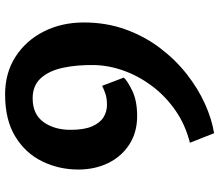

<svg xmlns="http://www.w3.org/2000/svg" viewBox="-72 -760 840 735"><g transform="rotate(90 347.5 -392.0)"><path d="M65.5 -293.5Q65.5 -379 91.8 -452Q118 -525 162.5 -584Q207 -643 262.5 -686.8Q318 -730.5 376.8 -757Q435.5 -783.5 489.5 -792L526 -699.5Q456.5 -682 401.8 -643.8Q347 -605.5 308.8 -554.5Q270.5 -503.5 250 -446Q229.5 -388.5 228.5 -332.5Q227.5 -266.5 239 -213.2Q250.5 -160 278.8 -128.8Q307 -97.5 356 -97.5Q416.5 -97.5 446.5 -138.8Q476.5 -180 476.5 -242.5Q476.5 -295 463 -325.5Q449.5 -356 428 -369Q406.5 -382 381.5 -382Q354.5 -382 336.8 -375.5Q319 -369 308 -363.5L276.5 -446.5Q289 -460.5 327.2 -479Q365.5 -497.5 424 -497.5Q486 -497.5 532.2 -467.8Q578.5 -438 603.5 -387Q628.5 -336 628.5 -272.5Q628.5 -198 597.2 -134Q566 -70 502.2 -31Q438.5 8 341 8Q258.5 8 196.5 -32Q134.5 -72 100 -140.2Q65.5 -208.5 65.5 -293.5Z"/></g></svg>

Font: Merriweather Sans
Style: Bold
Weight: 700
Designer: Eben Sorkin
Foundry: Eben Sorkin
Version: Version 1.008; ttfautohint (v1.7.19-72a1) -l 8 -r 50 -G 200 